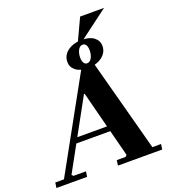

<svg xmlns="http://www.w3.org/2000/svg" viewBox="-212 -1084 1072 1206"><g transform="rotate(-20 324.0 -480.5)"><path d="M161 0H-44L-39 -35H19L370 -670H440L610 -35H668L663 0H367L372 -35H431L441 -45L325.1 -495H320L73 -45L83 -35H166ZM161 -255H487L482 -220H156ZM425 -820Q476 -820 504.5 -797.5Q533 -775 533 -740Q533 -711 516 -688.5Q499 -666 469 -653Q439 -640 399 -640Q348 -640 319.5 -662.5Q291 -685 291 -720Q291 -749 307.5 -771.5Q324 -794 354.5 -807Q385 -820 425 -820ZM405 -670Q425 -670 436.5 -691.5Q448 -713 448 -742Q448 -765.1 440 -777.5Q432 -790 418 -790Q399 -790 387.5 -768.5Q376 -747 376 -718Q376 -694.9 384.2 -682.5Q392.4 -670 405 -670ZM624 -961 424 -811H394L464 -961Z"/></g></svg>

Font: Brygada 1918
Style: Italic
Weight: 400
Italic angle: -8°
Designer: Mateusz Machalski | Borys Kosmynka | Przemek Hoffer
Foundry: NIEPODLEGLA 2018
Version: Version 3.006